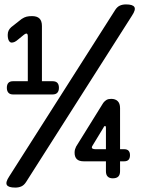

<svg xmlns="http://www.w3.org/2000/svg" viewBox="-20 -800 640 870"><path d="M49 50Q18 50 11 38Q4 26 22 -1L502 -755Q511 -769 523 -774.5Q535 -780 551 -780Q582 -780 589 -768Q596 -756 578 -729L98 25Q89 39 77 44.5Q65 50 49 50ZM460 -24V-69H360Q338 -69 328 -79Q318 -89 318 -108Q318 -117 320 -123.5Q322 -130 325 -136L448 -334Q455 -343 463 -347.5Q471 -352 484 -352Q503 -352 513.5 -341.5Q524 -331 524 -310V-124H542Q556 -124 562.5 -117Q569 -110 569 -97Q569 -83 562.5 -76Q556 -69 542 -69H524V-24Q524 -8 516 0Q508 8 491 8Q476 8 468 0Q460 -8 460 -24ZM39 -372Q25 -372 18 -380Q11 -388 11 -402Q11 -417 18 -424.5Q25 -432 39 -432H106V-634Q106 -641 104.5 -644.5Q103 -648 99 -648Q97 -648 94.5 -646.5Q92 -645 89 -643L62 -621Q53 -613 46 -610Q39 -607 33 -607Q25 -607 20 -616Q15 -625 15 -642Q15 -653 19 -661.5Q23 -670 31 -677L78 -714Q90 -722 100.5 -724.5Q111 -727 125 -727Q148 -727 159 -716Q170 -705 170 -682V-432H218Q233 -432 240 -424.5Q247 -417 247 -402Q247 -388 240 -380Q233 -372 218 -372ZM460 -124V-219Q460 -225 459 -227Q458 -229 456 -229Q455 -229 453 -228Q451 -227 449 -222L401 -143Q399 -140 397.5 -137Q396 -134 396 -132Q396 -128 400.5 -126Q405 -124 412 -124Z"/></svg>

Font: Maple Mono NL Medium
Style: Regular
Weight: 500
Monospace: yes
Designer: subframe7536
Version: Version 7.000